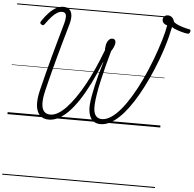

<svg xmlns="http://www.w3.org/2000/svg" viewBox="-95 -1233 1961 1943"><g transform="rotate(5 886.0 -261.0)"><path d="M422 19Q335 19 304 -54.5Q273 -128 305 -264Q326 -351 348.5 -439Q371 -527 395 -615Q419 -703 443.5 -791Q468 -879 493 -967Q502 -1002 503 -1027.5Q504 -1053 493.5 -1066Q483 -1079 460 -1079Q437 -1079 411.5 -1064Q386 -1049 358 -1018.5Q330 -988 297 -941Q289 -929 280.5 -928Q272 -927 261 -934Q251 -941 250.5 -949.5Q250 -958 258 -969Q294 -1023 329.5 -1059Q365 -1095 400 -1113Q435 -1131 469 -1131Q509 -1131 531 -1111Q553 -1091 557 -1053Q561 -1015 546 -961Q529 -901 512 -842Q495 -783 479 -725.5Q463 -668 447.5 -610.5Q432 -553 417 -496Q402 -439 387.5 -381.5Q373 -324 359 -266Q341 -189 343 -137Q345 -85 367.5 -59Q390 -33 432 -33Q469 -33 509 -56Q549 -79 591 -123Q633 -167 676.5 -229Q720 -291 763 -368.5Q806 -446 847 -537.5Q888 -629 927 -732Q926 -741 926 -748Q926 -755 928 -762Q929 -787 937.5 -807.5Q946 -828 959.5 -840.5Q973 -853 992 -853Q1010 -853 1018.5 -841Q1027 -829 1025 -810Q1023 -792 1013.5 -770Q1004 -748 989 -726Q965 -640 944.5 -560.5Q924 -481 908.5 -411Q893 -341 883.5 -282Q874 -223 871 -178Q868 -131 876 -98.5Q884 -66 904.5 -49.5Q925 -33 957 -33Q1000 -33 1048 -64.5Q1096 -96 1145 -154.5Q1194 -213 1243 -294Q1292 -375 1338.5 -473.5Q1385 -572 1427 -683Q1447 -737 1464 -787Q1481 -837 1494.5 -882Q1508 -927 1517.5 -966Q1527 -1005 1532 -1035Q1508 -1041 1494.5 -1055.5Q1481 -1070 1481 -1089Q1481 -1110 1494.5 -1123.5Q1508 -1137 1532 -1137Q1554 -1137 1572 -1122Q1590 -1107 1596 -1080Q1604 -1068 1629 -1055.5Q1654 -1043 1688.5 -1032.5Q1723 -1022 1760 -1015Q1768 -1014 1770.5 -1007.5Q1773 -1001 1770 -992Q1768 -982 1761.5 -975.5Q1755 -969 1745 -970Q1732 -971 1714.5 -974.5Q1697 -978 1677 -984Q1657 -990 1638 -996.5Q1619 -1003 1604.5 -1010Q1590 -1017 1582 -1023Q1572 -973 1558.5 -920Q1545 -867 1526.5 -808.5Q1508 -750 1483 -682Q1444 -579 1401 -486.5Q1358 -394 1313.5 -316Q1269 -238 1223 -176Q1177 -114 1130.5 -70.5Q1084 -27 1037.5 -4Q991 19 946 19Q901 19 872 -4Q843 -27 830.5 -69.5Q818 -112 822 -170Q825 -209 833.5 -258Q842 -307 855 -363.5Q868 -420 884.5 -482.5Q901 -545 921 -609H918Q870 -487 820.5 -388Q771 -289 721 -213Q671 -137 620.5 -85Q570 -33 520 -7Q470 19 422 19ZM0 605H1552V615H0ZM0 -20H1552V0H0ZM0 -505H1552V-500H0ZM0 -1125H1552V-1115H0Z"/></g></svg>

Font: Playwrite CU Guides
Style: Regular
Weight: 400
Designer: Veronika Burian, José Scaglione
Foundry: TypeTogether
Version: Version 1.003